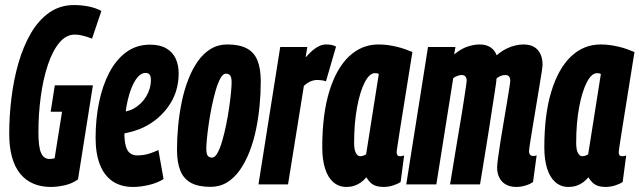

<svg xmlns="http://www.w3.org/2000/svg" viewBox="-20 -730 2531 760"><path d="M181.2 10Q142.4 10 111.8 -3.2Q81.1 -16.3 59.7 -42.7Q38.3 -69.1 27.4 -108.6Q16.5 -148 16.5 -201Q16.5 -270.1 25.3 -342.2Q34.1 -414.4 52.9 -480Q71.8 -545.6 101.8 -597.6Q131.9 -649.6 174.6 -679.8Q217.3 -710 272.9 -710Q301.8 -710 330 -704.5Q358.1 -699.1 381.4 -686.7L344.3 -577Q335.7 -580.7 325 -584.1Q314.2 -587.5 302 -590.2Q289.8 -593 275.5 -593Q241.4 -593 214.6 -560.5Q187.7 -528.1 169.4 -473Q151 -418 141.6 -349.2Q132.1 -280.5 132.1 -207.6Q132.1 -176.1 134.8 -155.7Q137.5 -135.3 143.3 -123.2Q149 -111 157.4 -105.9Q165.8 -100.7 177.2 -100.7Q182.1 -100.7 188.1 -101.7Q194 -102.7 196.2 -103.7L225.6 -287.8H180.6L196.9 -392.2H347.7L288.8 -20.1Q267.2 -3.8 237.2 3.1Q207.2 10 181.2 10Z M448.6 -284.8Q462.6 -285.2 479.5 -289.2Q496.4 -293.2 508.4 -299.6Q540.2 -317.4 558.6 -348.1Q577 -378.8 577.4 -411.6Q577.4 -428.6 571.9 -435Q566.4 -441.4 556.8 -441.4Q535.4 -441.8 516.6 -413.5Q497.8 -385.2 485.5 -333.1Q473.2 -281 472.4 -210.2Q472 -172.6 477.9 -151.8Q483.8 -131 495.6 -122.9Q507.4 -114.8 523.4 -114.8Q535.8 -114.8 548.9 -116.8Q562 -118.8 576.6 -123.8Q591.2 -128.8 607 -136.2L627.4 -21Q600.2 -4.8 567.7 2.6Q535.2 10 506.8 10Q458.6 10 425.5 -12.6Q392.4 -35.2 375.4 -78.6Q358.4 -122 358.4 -184.2Q358.4 -258 372 -324.6Q385.6 -391.2 412.7 -442.8Q439.8 -494.4 480.1 -523.8Q520.4 -553.2 574 -553.2Q613 -553.2 638.1 -538.6Q663.2 -524 675.2 -498.4Q687.2 -472.8 687.2 -439.2Q687.2 -363 643.4 -304.3Q599.6 -245.6 530.6 -218.2Q506.4 -209 479.8 -203.5Q453.2 -198 425.8 -197.6Z M813.2 9.6Q765.8 9.6 736.6 -5.9Q707.4 -21.4 694 -54.2Q680.6 -87 680.6 -137Q680.6 -183.2 685.2 -231.7Q689.8 -280.2 699.5 -327.1Q709.2 -374 725.1 -415Q741 -456 763 -487.3Q785 -518.6 814.1 -536.3Q843.2 -554 879.6 -554Q927.6 -554 956.8 -538.5Q986 -523 999.1 -490.8Q1012.2 -458.6 1012.2 -407.2Q1012.2 -361 1007.6 -312.4Q1003 -263.8 993.3 -217.1Q983.6 -170.4 967.7 -129.7Q951.8 -89 929.8 -57.4Q907.8 -25.8 878.9 -8.1Q850 9.6 813.2 9.6ZM819.2 -106Q830.6 -106 840.7 -124Q850.8 -142 859.4 -171.5Q868 -201 875 -235.2Q882 -269.4 886.9 -303Q891.8 -336.6 894.3 -363.3Q896.8 -390 896.8 -402.8Q896.8 -425.6 890.5 -432Q884.2 -438.4 874.2 -438.4Q862.8 -438.4 852.7 -420.4Q842.6 -402.4 834 -372.9Q825.4 -343.4 818.4 -309.2Q811.4 -275 806.5 -241.4Q801.6 -207.8 799.1 -181.4Q796.6 -155 796.6 -142.2Q796.6 -119.4 802.9 -112.7Q809.2 -106 819.2 -106Z M1196.4 -544 1189.7 -502.6Q1205.2 -520.5 1218.9 -531.8Q1232.5 -543 1245.4 -548.5Q1258.3 -554 1270.5 -554Q1281.5 -554 1290.7 -552.5Q1299.8 -551 1310.2 -545.6L1270.3 -408.2Q1262 -411.2 1252.5 -412.3Q1242.9 -413.5 1236.7 -413.5Q1223.7 -413.5 1210.8 -408.5Q1197.8 -403.5 1182.9 -390.2L1120.1 0H1003.1L1089.2 -544Z M1497.8 10Q1481.4 10 1468.8 5.9Q1456.2 1.9 1447 -6.6Q1437.8 -15.1 1430.2 -28.1Q1419.7 -15.8 1407.6 -7.3Q1395.4 1.2 1381.6 5.6Q1367.7 10 1351.2 10Q1321.3 10 1299.8 -8.5Q1278.2 -26.9 1266.9 -62.2Q1255.6 -97.5 1255.6 -146.9Q1255.6 -277.2 1283.4 -368Q1311.2 -458.8 1361.2 -506.4Q1411.2 -554 1478.2 -554Q1497.1 -554 1515 -551.6Q1532.8 -549.2 1550 -545.1Q1567.1 -541 1582.6 -535.6Q1598 -530.1 1612.4 -524Q1594.6 -412.9 1583.1 -340.9Q1571.5 -268.9 1564.8 -226.8Q1558 -184.6 1555.1 -164.2Q1552.1 -143.8 1551.1 -137.3Q1550.1 -130.7 1550.1 -128.7Q1550.1 -120.2 1553 -116Q1555.9 -111.7 1564.1 -111.7Q1567.9 -111.7 1571.8 -112.3Q1575.6 -112.9 1579.7 -114.8L1565.8 -9.8Q1554 -1.6 1535.6 4.2Q1517.2 10 1497.8 10ZM1429.3 -119.7 1479.4 -437Q1475.9 -439.2 1472.3 -439.8Q1468.6 -440.4 1463.9 -440.4Q1442.6 -440.4 1423.7 -403.9Q1404.8 -367.4 1393.3 -304.7Q1381.7 -242 1381.7 -164.3Q1381.7 -138.1 1388.5 -124.9Q1395.3 -111.6 1406.2 -111.6Q1410.6 -111.6 1414.7 -112.7Q1418.7 -113.8 1422.6 -115.5Q1426.5 -117.2 1429.3 -119.7Z M2023.8 10Q1999.8 10 1982.8 0.6Q1965.7 -8.8 1956.7 -26.4Q1947.7 -44 1947.7 -67.2Q1947.7 -77.6 1951.5 -105.3Q1955.3 -133 1961.1 -170.4Q1966.8 -207.7 1973.8 -247.4Q1980.7 -287.2 1986.5 -322.5Q1992.2 -357.8 1996 -381.4Q1999.8 -405 1999.8 -409.9Q1999.8 -420.3 1995.4 -426.7Q1990.9 -433.1 1979.9 -433.1Q1971.1 -433.1 1962.3 -429.5Q1953.5 -425.9 1945.5 -419.8Q1945.1 -416.1 1944.6 -409.8Q1944 -403.5 1943.3 -398.8Q1940.5 -378.5 1936.2 -351.6Q1931.8 -324.7 1927.1 -293.4Q1922.3 -262.2 1917.3 -229Q1912.2 -195.8 1906.7 -162.9Q1901.1 -130 1896.4 -99.7Q1891.6 -69.3 1887.3 -43.8Q1882.9 -18.2 1880.1 0H1761.4Q1765.6 -24.5 1771 -57.6Q1776.4 -90.7 1782.6 -128.5Q1788.7 -166.2 1795.3 -204.8Q1801.9 -243.3 1807.7 -278.7Q1813.4 -314 1817.8 -343Q1822.2 -372 1824.8 -390.1Q1827.4 -408.3 1827.4 -411.1Q1827.4 -417.7 1825.2 -422.4Q1823 -427.1 1819.1 -430.1Q1815.2 -433.1 1807.6 -433.1Q1799.7 -433.1 1790.5 -429.6Q1781.3 -426.1 1774 -420.7L1707.2 0H1588.1L1674.2 -544H1782.8L1777.7 -514.6Q1805.2 -537.2 1830.7 -545.6Q1856.2 -554 1878.5 -554Q1904.2 -554 1921.5 -542.7Q1938.8 -531.4 1945.8 -511.1Q1966.7 -528.7 1985.4 -537.7Q2004 -546.6 2020.8 -550.3Q2037.6 -554 2051.8 -554Q2078 -554 2094.5 -544Q2111 -533.9 2119.3 -516Q2127.6 -498 2127.6 -473.8Q2127.6 -467.1 2123.7 -441.6Q2119.7 -416.1 2113.6 -379.5Q2107.5 -342.8 2100.9 -302.6Q2094.3 -262.3 2088.2 -226Q2082.1 -189.7 2078.2 -164.1Q2074.2 -138.4 2074.2 -131.1Q2074.2 -122.2 2078.5 -117.5Q2082.7 -112.7 2090.4 -112.7Q2093.3 -112.7 2096.7 -113Q2100.1 -113.3 2104.2 -115.2L2090 -9.9Q2077.9 -0.7 2059.4 4.6Q2040.9 10 2023.8 10Z M2376.8 10Q2360.4 10 2347.8 5.9Q2335.2 1.9 2326 -6.6Q2316.8 -15.1 2309.2 -28.1Q2298.7 -15.8 2286.6 -7.3Q2274.4 1.2 2260.6 5.6Q2246.7 10 2230.2 10Q2200.3 10 2178.8 -8.5Q2157.2 -26.9 2145.9 -62.2Q2134.6 -97.5 2134.6 -146.9Q2134.6 -277.2 2162.4 -368Q2190.2 -458.8 2240.2 -506.4Q2290.2 -554 2357.2 -554Q2376.1 -554 2394 -551.6Q2411.8 -549.2 2429 -545.1Q2446.1 -541 2461.6 -535.6Q2477 -530.1 2491.4 -524Q2473.6 -412.9 2462.1 -340.9Q2450.5 -268.9 2443.8 -226.8Q2437 -184.6 2434.1 -164.2Q2431.1 -143.8 2430.1 -137.3Q2429.1 -130.7 2429.1 -128.7Q2429.1 -120.2 2432 -116Q2434.9 -111.7 2443.1 -111.7Q2446.9 -111.7 2450.8 -112.3Q2454.6 -112.9 2458.7 -114.8L2444.8 -9.8Q2433 -1.6 2414.6 4.2Q2396.2 10 2376.8 10ZM2308.3 -119.7 2358.4 -437Q2354.9 -439.2 2351.3 -439.8Q2347.6 -440.4 2342.9 -440.4Q2321.6 -440.4 2302.7 -403.9Q2283.8 -367.4 2272.3 -304.7Q2260.7 -242 2260.7 -164.3Q2260.7 -138.1 2267.5 -124.9Q2274.3 -111.6 2285.2 -111.6Q2289.6 -111.6 2293.7 -112.7Q2297.7 -113.8 2301.6 -115.5Q2305.5 -117.2 2308.3 -119.7Z"/></svg>

Font: Georama
Style: Italic
Weight: 400
Width: 2
Italic angle: -9°
Designer: Jean-Baptiste Levee
Foundry: Production Type
Version: Version 1.000